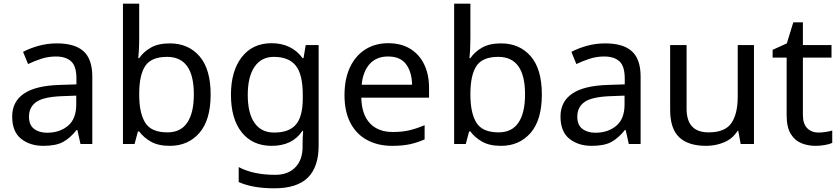

<svg xmlns="http://www.w3.org/2000/svg" viewBox="-20 -780 4550 1040"><path d="M288 -545Q386 -545 433 -502Q480 -459 480 -365V0H416L399 -76H395Q360 -32 321.5 -11Q283 10 215 10Q142 10 94 -28.5Q46 -67 46 -149Q46 -229 109 -272.5Q172 -316 303 -320L394 -323V-355Q394 -422 365 -448Q336 -474 283 -474Q241 -474 203 -461.5Q165 -449 132 -433L105 -499Q140 -518 188 -531.5Q236 -545 288 -545ZM314 -259Q214 -255 175.5 -227Q137 -199 137 -148Q137 -103 164.5 -82Q192 -61 235 -61Q303 -61 348 -98.5Q393 -136 393 -214V-262Z M734 -575Q734 -541 732.5 -511.5Q731 -482 729 -465H734Q757 -499 797 -522Q837 -545 900 -545Q1000 -545 1060.5 -475.5Q1121 -406 1121 -268Q1121 -130 1060 -60Q999 10 900 10Q837 10 797 -13Q757 -36 734 -68H727L709 0H646V-760H734ZM885 -472Q800 -472 767 -423Q734 -374 734 -271V-267Q734 -168 766.5 -115.5Q799 -63 887 -63Q959 -63 994.5 -116Q1030 -169 1030 -269Q1030 -472 885 -472Z M1451 -546Q1504 -546 1546.5 -526Q1589 -506 1619 -465H1624L1636 -536H1706V9Q1706 124 1647.5 182Q1589 240 1466 240Q1348 240 1273 206V125Q1352 167 1471 167Q1540 167 1579.5 126.5Q1619 86 1619 16V-5Q1619 -17 1620 -39.5Q1621 -62 1622 -71H1618Q1564 10 1452 10Q1348 10 1289.5 -63Q1231 -136 1231 -267Q1231 -395 1289.5 -470.5Q1348 -546 1451 -546ZM1463 -472Q1396 -472 1359 -418.5Q1322 -365 1322 -266Q1322 -167 1358.5 -114.5Q1395 -62 1465 -62Q1546 -62 1583 -105.5Q1620 -149 1620 -246V-267Q1620 -377 1582 -424.5Q1544 -472 1463 -472Z M2083 -546Q2152 -546 2201.5 -516Q2251 -486 2277.5 -431.5Q2304 -377 2304 -304V-251H1937Q1939 -160 1983.5 -112.5Q2028 -65 2108 -65Q2159 -65 2198.5 -74.5Q2238 -84 2280 -102V-25Q2239 -7 2199 1.5Q2159 10 2104 10Q2028 10 1969.5 -21Q1911 -52 1878.5 -113.5Q1846 -175 1846 -264Q1846 -352 1875.5 -415Q1905 -478 1958.5 -512Q2012 -546 2083 -546ZM2082 -474Q2019 -474 1982.5 -433.5Q1946 -393 1939 -321H2212Q2211 -389 2180 -431.5Q2149 -474 2082 -474Z M2528 -575Q2528 -541 2526.5 -511.5Q2525 -482 2523 -465H2528Q2551 -499 2591 -522Q2631 -545 2694 -545Q2794 -545 2854.5 -475.5Q2915 -406 2915 -268Q2915 -130 2854 -60Q2793 10 2694 10Q2631 10 2591 -13Q2551 -36 2528 -68H2521L2503 0H2440V-760H2528ZM2679 -472Q2594 -472 2561 -423Q2528 -374 2528 -271V-267Q2528 -168 2560.5 -115.5Q2593 -63 2681 -63Q2753 -63 2788.5 -116Q2824 -169 2824 -269Q2824 -472 2679 -472Z M3258 -545Q3356 -545 3403 -502Q3450 -459 3450 -365V0H3386L3369 -76H3365Q3330 -32 3291.5 -11Q3253 10 3185 10Q3112 10 3064 -28.5Q3016 -67 3016 -149Q3016 -229 3079 -272.5Q3142 -316 3273 -320L3364 -323V-355Q3364 -422 3335 -448Q3306 -474 3253 -474Q3211 -474 3173 -461.5Q3135 -449 3102 -433L3075 -499Q3110 -518 3158 -531.5Q3206 -545 3258 -545ZM3284 -259Q3184 -255 3145.5 -227Q3107 -199 3107 -148Q3107 -103 3134.5 -82Q3162 -61 3205 -61Q3273 -61 3318 -98.5Q3363 -136 3363 -214V-262Z M4064 -536V0H3992L3979 -71H3975Q3949 -29 3903 -9.5Q3857 10 3805 10Q3708 10 3659 -36.5Q3610 -83 3610 -185V-536H3699V-191Q3699 -63 3818 -63Q3907 -63 3941.5 -113Q3976 -163 3976 -257V-536Z M4413 -62Q4433 -62 4454 -65.5Q4475 -69 4488 -73V-6Q4474 1 4448 5.5Q4422 10 4398 10Q4356 10 4320.5 -4.5Q4285 -19 4263 -55Q4241 -91 4241 -156V-468H4165V-510L4242 -545L4277 -659H4329V-536H4484V-468H4329V-158Q4329 -109 4352.5 -85.5Q4376 -62 4413 -62Z"/></svg>

Font: Noto Sans Tifinagh Air
Style: Regular
Weight: 400
Designer: JamraPatel
Foundry: JamraPatel LLC
Version: Version 2.006; ttfautohint (v1.8.4.7-5d5b)